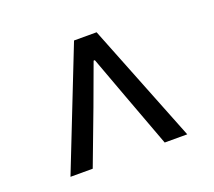

<svg xmlns="http://www.w3.org/2000/svg" viewBox="-77 -769 650 584"><g transform="rotate(-20 248.5 -477.0)"><path d="M60 -284H132L198 -459L247 -592H251L300 -459L365 -284H438L285 -670H212Z"/></g></svg>

Font: DAIFUKU Sans
Style: Regular
Weight: 400
Designer: Original font ‘Source Han Sans JP’ : Paul D. Hunt
Foundry: Daifuku
Version: Version 1.000